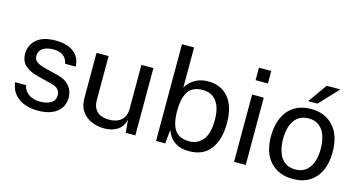

<svg xmlns="http://www.w3.org/2000/svg" viewBox="-79 -1079 2663 1424"><g transform="rotate(15 1252.0 -366.5)"><path d="M262.5 10Q208.5 10 162.2 -7Q116 -24 85.5 -59.2Q55 -94.5 47.5 -150.5H131.5Q141.5 -105 177.2 -82Q213 -59 262 -59Q314.5 -59 346.5 -78.5Q378.5 -98 378.5 -138.5Q378.5 -193 309.5 -209.5L202.5 -236Q140 -251 102.8 -283Q65.5 -315 65 -372.5Q65 -440.5 114.2 -483.8Q163.5 -527 262 -527Q346 -527 397.8 -489Q449.5 -451 452 -378.5H370Q365 -415.5 337 -437.2Q309 -459 261 -459Q211.5 -459 180.5 -439.2Q149.5 -419.5 149.5 -378Q149.5 -350.5 171.8 -334.8Q194 -319 236.5 -308.5L340.5 -282.5Q388 -270 414.2 -247Q440.5 -224 451 -196.5Q461.5 -169 461.5 -143.5Q461.5 -72 409.2 -31Q357 10 262.5 10Z M773.5 10Q719.5 9.5 674.5 -10.2Q629.5 -30 602.2 -69Q575 -108 575 -166V-517H667.5V-175.5Q667.5 -125 698.8 -93.5Q730 -62 793 -62Q850 -62 884.8 -91.8Q919.5 -121.5 919.5 -180.5V-517H1011.5V0H938L928.5 -99Q914.5 -40.5 871.5 -15Q828.5 10.5 773.5 10Z M1426 10Q1365.5 10 1329.5 -10.5Q1293.5 -31 1275.5 -58.5Q1257.5 -86 1251 -106L1241 0H1170.5V-743H1263.5V-435Q1272 -452 1293 -473.5Q1314 -495 1348.8 -511Q1383.5 -527 1433 -527Q1530 -527 1587.2 -459.5Q1644.5 -392 1644.5 -260.5Q1644.5 -138.5 1589.8 -64.2Q1535 10 1426 10ZM1409.5 -61Q1472 -61 1511.8 -109.8Q1551.5 -158.5 1551.5 -265Q1551.5 -355.5 1514.8 -405.2Q1478 -455 1407.5 -455Q1330.5 -455 1297.5 -405.2Q1264.5 -355.5 1263.5 -265Q1263.5 -156.5 1297.2 -108.8Q1331 -61 1409.5 -61Z M1861.5 -722.5V-626.5H1767V-722.5ZM1859 -517V0H1769.5V-517Z M2221.5 10Q2114 10 2049.2 -58.5Q1984.5 -127 1984.5 -256.5Q1984.5 -337.5 2012 -398.5Q2039.5 -459.5 2092.5 -493.2Q2145.5 -527 2222 -527Q2328.5 -527 2392.8 -457Q2457 -387 2457 -256.5Q2457 -177.5 2430.2 -117.5Q2403.5 -57.5 2351 -23.8Q2298.5 10 2221.5 10ZM2222 -63Q2291 -63 2328.2 -115.2Q2365.5 -167.5 2365.5 -258.5Q2365.5 -314 2350.8 -358.2Q2336 -402.5 2304.2 -428.5Q2272.5 -454.5 2222 -454.5Q2151.5 -454.5 2114 -402.8Q2076.5 -351 2076.5 -258.5Q2076.5 -204 2091.2 -159.5Q2106 -115 2138 -89Q2170 -63 2222 -63ZM2287 -723H2392L2255.5 -577.5H2184Z"/></g></svg>

Font: Public Sans
Style: Regular
Weight: 400
Designer: The Public Sans project authors (U.S. Web Design System). Libre Franklin designed by Pablo Impallari and Rodrigo Fuenzal
Version: Version 1.008; ttfautohint (v1.8.1) -l 8 -r 50 -G 200 -x 14 